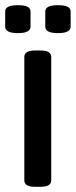

<svg xmlns="http://www.w3.org/2000/svg" viewBox="-22 -720 293 742"><path d="M117 2Q92 2 82 -4.5Q72 -11 72 -23V-500Q72 -512 82 -518.5Q92 -525 117 -525H131Q156 -525 166 -518.5Q176 -512 176 -500V-23Q176 -11 166 -4.5Q156 2 131 2ZM202 -592Q153 -592 153 -617V-676Q153 -700 202 -700Q251 -700 251 -676V-617Q251 -592 202 -592ZM47 -592Q-2 -592 -2 -617V-676Q-2 -700 47 -700Q96 -700 96 -676V-617Q96 -592 47 -592Z"/></svg>

Font: Asap Semi Condensed Medium
Style: Regular
Weight: 500
Width: 4
Designer: Pablo Cosgaya
Foundry: Omnibus-Type
Version: Version 3.001; ttfautohint (v1.8.4.7-5d5b)